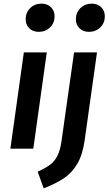

<svg xmlns="http://www.w3.org/2000/svg" viewBox="-20 -817 596 1055"><path d="M163 0H37L111 -529H237ZM121 -711Q121 -748 146 -772.5Q171 -797 208 -797Q240 -797 260 -777.5Q280 -758 280 -727Q280 -691 255 -666.5Q230 -642 193 -642Q161 -642 141 -661.5Q121 -681 121 -711ZM187 126Q228 108 253.5 89.5Q279 71 295 40Q311 9 318 -42L387 -529H513L445 -45Q434 33 405 82.5Q376 132 332.5 161.5Q289 191 220 218ZM397 -711Q397 -748 422 -772.5Q447 -797 484 -797Q516 -797 536 -777.5Q556 -758 556 -727Q556 -691 531 -666.5Q506 -642 469 -642Q437 -642 417 -661.5Q397 -681 397 -711Z"/></svg>

Font: FiraGO Medium
Style: Italic
Weight: 500
Italic angle: -8°
Designer: bBox Type GmbH
Foundry: bBox Type GmbH
Version: Version 1.001